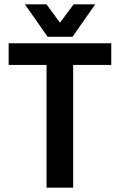

<svg xmlns="http://www.w3.org/2000/svg" viewBox="-20 -867 554 887"><path d="M318 0H195V-567H20V-667H494V-567H318ZM420 -847 315 -697H200L95 -847H195L257 -762L320 -847Z"/></svg>

Font: Epunda Sans SemiBold
Style: Regular
Weight: 600
Designer: Simon Atzbach
Foundry: typofactur
Version: Version 2.204; ttfautohint (v1.8.4.7-5d5b)